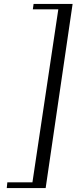

<svg xmlns="http://www.w3.org/2000/svg" viewBox="-20 -805 387 971"><path d="M14.2 146 17.1 117.2H144L274.9 -757.8H146L149.9 -785.2H347.2L210.9 146Z"/></svg>

Font: Dehuti Alt
Style: Italic
Weight: 400
Version: Version 1.2